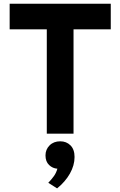

<svg xmlns="http://www.w3.org/2000/svg" viewBox="-20 -720 648 1034"><path d="M232 0V-562H32V-700H576.5V-562H376V0ZM287.5 294.5 240 264.5Q258.5 245 270.8 227.8Q283 210.5 289 188.5Q263.5 187 244.2 168.5Q225 150 225 117Q225 85 247 63Q269 41 304.5 41Q337.5 41 359.5 62.8Q381.5 84.5 381.5 125.5Q381.5 170.5 356.5 214.8Q331.5 259 287.5 294.5Z"/></svg>

Font: Overpass ExtraBold
Style: Regular
Weight: 800
Designer: Delve Withrington, Dave Bailey, Thomas Jockin
Foundry: Delve Fonts LLC
Version: Version 4.000; ttfautohint (v1.8.3)